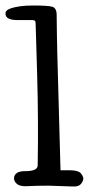

<svg xmlns="http://www.w3.org/2000/svg" viewBox="-61 -677 323 698"><path d="M205 1Q176 0 115 -2Q71 -2 33 0Q10 0 1 -8Q-10 -17 -10 -29Q-10 -40 -1 -47Q9 -56 40 -55Q76 -57 76 -76Q79 -232 74 -409Q69 -576 69 -577Q69 -598 66.5 -601Q64 -604 56 -604H3Q-40 -604 -41 -626Q-42 -639 -26 -645Q5 -657 59 -657Q113 -657 129 -652.5Q145 -648 145 -622Q146 -573 146 -543Q146 -540 147 -501Q147 -501 147 -494Q152 -308 159 -58H193Q222 -58 232 -48Q241 -38 242 -28Q241 -17 233 -8Q224 2 205 1Z"/></svg>

Font: Scratch Savers
Style: Book
Weight: 400
Designer: Pablo Impallari, Rodrigo Fuenzalida, Brenda Gallo
Foundry: Pablo Impallari, Rodrigo Fuenzalida, Brenda Gallo
Version: Version 4.0b1